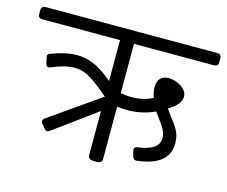

<svg xmlns="http://www.w3.org/2000/svg" viewBox="-108 -661 916 774"><g transform="rotate(15 350.5 -274.5)"><path d="M708.7 -549.3Q726.5 -549.3 726.5 -532.3V-515.3Q726.5 -498.2 708.7 -498.2H375V-292.9Q396.7 -288.1 420.5 -288.1Q468.5 -288.1 508.9 -308.4Q500.2 -330.6 500.2 -351.6Q500.2 -375.3 512.1 -388.2Q524 -401.1 547 -401.1Q575.1 -401.1 600.1 -384.3Q625 -367.4 625 -344Q625 -312.3 574.7 -281.8Q580.7 -271.9 606.4 -238.6Q622.7 -217.2 631.2 -198.2Q639.7 -179.2 639.7 -153.4Q639.7 -61.4 509.7 -46.4Q508.1 -45.6 506.5 -45.6Q493.1 -45.6 489.5 -59.5L483.9 -80.5Q483.2 -82.8 483.2 -86Q483.2 -97.9 496.6 -99.1Q584.6 -109.8 584.6 -160.9Q584.6 -184.7 564.8 -212.8Q534.7 -254.1 532.3 -258Q478 -233.1 417.4 -233.1Q393.6 -233.1 375 -236.2V-17Q375 -8.3 369.4 -4.2Q363.9 0 350.8 0H340.9Q316.7 0 316.7 -17V-202.1L138.7 -72.1Q131.6 -67.4 127.6 -67.4Q122.1 -67.4 116.1 -74.5L102.3 -90.8Q97.5 -95.5 97.5 -101.5Q97.5 -109 105.4 -114.5L316.7 -262.4L279.4 -292.9Q242.2 -322.2 218.8 -332.7Q195.4 -343.2 169.6 -343.2Q129.2 -343.2 75.3 -319.9Q70.6 -317.5 66.6 -317.5Q56.7 -317.5 54.3 -330.6L49.5 -352.4Q48 -357.1 48 -359.5Q48 -369.4 61 -372.6Q120.5 -395.2 165.7 -395.2Q199.4 -395.2 232.9 -382.1Q266.3 -369 306 -336.1L316.7 -327V-498.2H-7.1Q-25 -498.2 -25 -515.3V-532.3Q-25 -549.3 -7.1 -549.3Z"/></g></svg>

Font: Jaldi
Style: Regular
Weight: 400
Designer: Pablo Cosgaya and Nicolas Silva
Foundry: Omnibus-Type
Version: Version 1.001;PS 001.001;hotconv 1.0.70;makeotf.lib2.5.58329